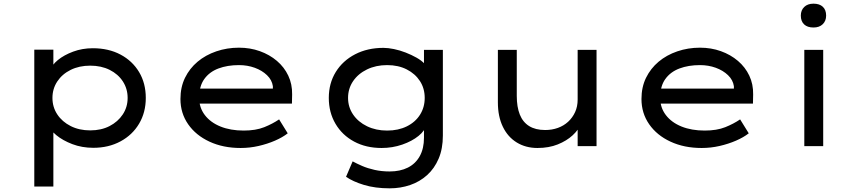

<svg xmlns="http://www.w3.org/2000/svg" viewBox="-20 -797 4678 1047"><path d="M167 220V-526H271V-405L255 -414Q262 -442 295.5 -469.5Q329 -497 379 -515.5Q429 -534 486 -534Q572 -534 637 -499.5Q702 -465 738.5 -404Q775 -343 775 -263Q775 -184 738.5 -122.5Q702 -61 637 -26Q572 9 489 9Q427 9 374.5 -11Q322 -31 287 -60Q252 -89 245 -117L271 -131V220ZM472 -86Q532 -86 577.5 -109.5Q623 -133 649.5 -173Q676 -213 676 -263Q676 -313 650 -353Q624 -393 578 -416Q532 -439 472 -439Q412 -439 365.5 -416Q319 -393 292.5 -353Q266 -313 266 -263Q266 -213 292.5 -173Q319 -133 365.5 -109.5Q412 -86 472 -86Z M1292 10Q1197 10 1122.5 -24.5Q1048 -59 1006 -119.5Q964 -180 964 -257Q964 -322 989 -373Q1014 -424 1057.5 -460.5Q1101 -497 1159.5 -517Q1218 -537 1283 -537Q1344 -537 1397 -518Q1450 -499 1490 -465Q1530 -431 1552 -384.5Q1574 -338 1573 -282L1572 -232H1053L1030 -314H1483L1468 -303V-327Q1463 -361 1436 -387Q1409 -413 1369 -427.5Q1329 -442 1283 -442Q1220 -442 1171 -423.5Q1122 -405 1094 -366Q1066 -327 1066 -264Q1066 -210 1097 -169.5Q1128 -129 1182.5 -107Q1237 -85 1309 -85Q1375 -85 1421 -103.5Q1467 -122 1502 -146L1549 -70Q1521 -48 1479.5 -30Q1438 -12 1390 -1Q1342 10 1292 10Z M2105 230Q2026 230 1965 211.5Q1904 193 1867 167L1903 83Q1925 95 1955 108Q1985 121 2023 129.5Q2061 138 2105 138Q2162 138 2204 117Q2246 96 2269 54.5Q2292 13 2292 -46V-121L2303 -114Q2298 -85 2262.5 -56Q2227 -27 2173.5 -8.5Q2120 10 2061 10Q1976 10 1911 -25Q1846 -60 1809.5 -122Q1773 -184 1773 -263Q1773 -343 1811 -404.5Q1849 -466 1916.5 -501Q1984 -536 2071 -536Q2096 -536 2128 -529.5Q2160 -523 2192 -510.5Q2224 -498 2251.5 -482.5Q2279 -467 2296 -448.5Q2313 -430 2314 -410L2292 -402V-525H2395V-58Q2395 14 2372 68Q2349 122 2309 158Q2269 194 2216.5 212Q2164 230 2105 230ZM2091 -85Q2152 -85 2198.5 -108Q2245 -131 2270.5 -171.5Q2296 -212 2296 -263Q2296 -315 2270 -355Q2244 -395 2198 -418.5Q2152 -442 2091 -442Q2030 -442 1981.5 -418.5Q1933 -395 1905.5 -354.5Q1878 -314 1878 -263Q1878 -213 1905.5 -172.5Q1933 -132 1981.5 -108.5Q2030 -85 2091 -85Z M2911 10Q2847 10 2798 -20Q2749 -50 2722 -106Q2695 -162 2695 -239V-525H2798V-274Q2798 -214 2814.5 -172.5Q2831 -131 2865.5 -109.5Q2900 -88 2953 -88Q2990 -88 3022 -99.5Q3054 -111 3078 -133Q3102 -155 3116 -185.5Q3130 -216 3130 -254V-525H3233V0H3130V-110L3148 -122Q3135 -89 3102.5 -59Q3070 -29 3021.5 -9.5Q2973 10 2911 10Z M3806 10Q3711 10 3636.5 -24.5Q3562 -59 3520 -119.5Q3478 -180 3478 -257Q3478 -322 3503 -373Q3528 -424 3571.5 -460.5Q3615 -497 3673.5 -517Q3732 -537 3797 -537Q3858 -537 3911 -518Q3964 -499 4004 -465Q4044 -431 4066 -384.5Q4088 -338 4087 -282L4086 -232H3567L3544 -314H3997L3982 -303V-327Q3977 -361 3950 -387Q3923 -413 3883 -427.5Q3843 -442 3797 -442Q3734 -442 3685 -423.5Q3636 -405 3608 -366Q3580 -327 3580 -264Q3580 -210 3611 -169.5Q3642 -129 3696.5 -107Q3751 -85 3823 -85Q3889 -85 3935 -103.5Q3981 -122 4016 -146L4063 -70Q4035 -48 3993.5 -30Q3952 -12 3904 -1Q3856 10 3806 10Z M4366 0V-525H4469V0ZM4416 -647Q4383 -647 4365 -664Q4347 -681 4347 -712Q4347 -741 4365.5 -759Q4384 -777 4416 -777Q4449 -777 4467 -760Q4485 -743 4485 -712Q4485 -683 4466.5 -665Q4448 -647 4416 -647Z"/></svg>

Font: Lexend Mega
Style: Regular
Weight: 400
Designer: Bonnie Shaver-Troup, Thomas Jockin
Foundry: Lexend
Version: Version 1.007